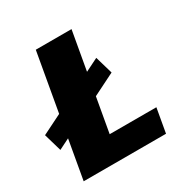

<svg xmlns="http://www.w3.org/2000/svg" viewBox="-176 -808 913 940"><g transform="rotate(-30 281.0 -337.5)"><path d="M9.5 -190 416 -393 387 -492.5 -19.5 -290ZM31.5 0H497L521 -136H257L352.5 -675H150.5Z"/></g></svg>

Font: Anybody UltraCondensed Thin ExtraBold
Style: Italic
Weight: 800
Italic angle: -10°
Version: Version 1.111